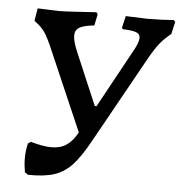

<svg xmlns="http://www.w3.org/2000/svg" viewBox="-49 -694 706 749"><g transform="rotate(5 304.0 -319.5)"><path d="M608 -636 597 -588Q571 -567 553.5 -545.5Q536 -524 511 -479L324 -143Q289 -80 259.5 -48.5Q230 -17 191 -4Q152 9 88 8L75 -1Q70 -29 70 -54Q70 -86 77 -114L88 -121Q138 -107 169 -107Q204 -107 228 -123Q252 -139 271 -174L138 -481Q116 -533 101.5 -553.5Q87 -574 64 -590L61 -594L69 -642L100 -641Q138 -639 151 -639Q182 -639 299 -647L304 -639L295 -595Q255 -591 237.5 -581Q220 -571 220 -549Q220 -527 236 -489L324 -282H331L453 -505Q475 -543 475 -562Q475 -577 459.5 -583Q444 -589 407 -590L403 -595L414 -642L498 -639Q555 -639 602 -643Z"/></g></svg>

Font: Alegreya Medium
Style: Italic
Weight: 500
Italic angle: -7°
Designer: Juan Pablo del Peral
Foundry: Huerta Tipografica
Version: Version 2.008; ttfautohint (v1.8)